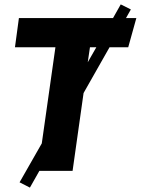

<svg xmlns="http://www.w3.org/2000/svg" viewBox="-20 -777 640 873"><path d="M478 -562 360 -354 310 0H159L116 76L69 52L170 -125L232 -562H48L66 -695H494L529 -757L575 -734L553 -695H600L563 -562ZM418 -562H389L379 -494Z"/></svg>

Font: Trujillo ExtraBold
Style: Italic
Weight: 800
Italic angle: -8°
Designer: Fira Sans original fonts by bBox Type GmbH, Carrois Corporate GbR, & Edenspiekermann AG / Changes by Cristiano Sobral
Foundry: Fira Sans original fonts by bBox Type GmbH, Carrois Corporate GbR, & Edenspiekermann AG / Changes by Cristiano Sobral
Version: Version 4.301;July 28, 2020;FontCreator 13.0.0.2655 64-bit